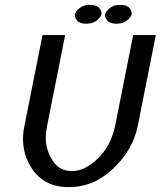

<svg xmlns="http://www.w3.org/2000/svg" viewBox="-20 -770 665 794"><path d="M81.1 -250 155.8 -625H249.5L174.8 -250Q169.4 -223.1 169.4 -199.2Q169.4 -150.4 197.3 -106.4Q225.1 -62.5 277.8 -62.5Q331.1 -62.5 385.3 -115.2Q439.5 -168 456.1 -250L530.8 -625H624.5L549.8 -250Q529.8 -150.4 448.7 -73.2Q367.7 3.9 264.6 3.9Q162.1 3.9 111.8 -73.2Q75.2 -128.4 75.2 -195.3Q75.2 -221.7 81.1 -250ZM461.9 -671.9Q434.6 -671.9 423.3 -685.5Q414.6 -696.8 414.6 -706.5Q414.6 -709 415 -710.9Q417 -722.7 433.6 -736.3Q450.2 -750 477.5 -750Q504.4 -750 515.6 -736.3Q524.9 -724.6 524.9 -714.4Q524.9 -712.9 524.4 -710.9Q522 -699.2 505.4 -685.5Q488.8 -671.9 461.9 -671.9ZM336.9 -671.9Q309.6 -671.9 298.3 -685.5Q289.6 -696.8 289.6 -706.5Q289.6 -709 290 -710.9Q292 -722.7 308.6 -736.3Q325.2 -750 352.5 -750Q379.4 -750 390.6 -736.3Q399.9 -724.6 399.9 -714.4Q399.9 -712.9 399.4 -710.9Q397 -699.2 380.4 -685.5Q363.8 -671.9 336.9 -671.9Z"/></svg>

Font: Juliett
Style: Bold Italic
Weight: 700
Italic angle: -11.25°
Designer: GGBotNet
Foundry: GGBotNet
Version: 0.60